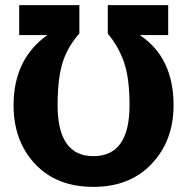

<svg xmlns="http://www.w3.org/2000/svg" viewBox="-20 -713 731 750"><path d="M345 17Q201 17 117 -72.5Q33 -162 33 -302Q33 -482 165 -576H55V-693H290V-582Q245 -532 225 -470Q205 -408 205 -302Q205 -103 345 -103Q486 -103 486 -302Q486 -406 465 -468Q444 -530 401 -582V-693H637V-576H526Q658 -488 658 -302Q658 -164 573 -73.5Q488 17 345 17Z"/></svg>

Font: FiraGO
Style: Bold
Weight: 700
Designer: bBox Type
Foundry: bBox Type GmbH
Version: Version 1.001;PS 001.001;hotconv 1.0.88;makeotf.lib2.5.64775